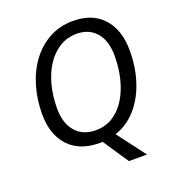

<svg xmlns="http://www.w3.org/2000/svg" viewBox="-157 -847 1035 1139"><g transform="rotate(-20 360.5 -277.5)"><path d="M461 170 353 9Q349 10 345 10Q341 10 337 10Q209 10 140.5 -64.5Q72 -139 72 -267Q72 -359 96.5 -442Q121 -525 168 -588.5Q215 -652 282 -688.5Q349 -725 433 -725Q555 -725 622.5 -650Q690 -575 690 -444Q690 -341 661 -251.5Q632 -162 576.5 -98Q521 -34 441 -7L575 170ZM340 -69Q401 -69 448.5 -99Q496 -129 528.5 -181.5Q561 -234 578 -302Q595 -370 595 -446Q595 -541 550 -593.5Q505 -646 427 -646Q367 -646 319 -616.5Q271 -587 237 -535.5Q203 -484 185 -415.5Q167 -347 167 -269Q167 -175 213 -122Q259 -69 340 -69Z"/></g></svg>

Font: Manna Sans
Style: Italic
Weight: 400
Italic angle: -12°
Designer: Monotype Design Team
Foundry: Monotype Imaging Inc.
Version: Version 2.001.1; ttfautohint (v1.8.2)